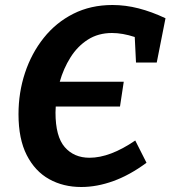

<svg xmlns="http://www.w3.org/2000/svg" viewBox="-20 -736 682 768"><path d="M305 12Q233 12 176.5 -19.5Q120 -51 87 -115.5Q54 -180 54 -279Q54 -366 80 -444.5Q106 -523 155 -584.5Q204 -646 273.5 -681Q343 -716 430 -716Q482 -716 534.5 -702.5Q587 -689 642 -663L607 -486H524L519 -588Q470 -604 428 -604Q373 -604 331.5 -577.5Q290 -551 262 -506.5Q234 -462 219 -409H475L460 -310H203Q202 -298 202 -286Q202 -190 239 -147.5Q276 -105 338 -105Q420 -105 521 -174L566 -85Q500 -36 434 -12Q368 12 305 12Z"/></svg>

Font: Bitter
Style: Bold Italic
Weight: 700
Italic angle: -9°
Designer: Sol Matas, and Bitter project Authors
Foundry: Sol Matas
Version: Version 2.001